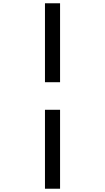

<svg xmlns="http://www.w3.org/2000/svg" viewBox="-20 -968 640 1170"><path d="M254 -467V-948H346V-467ZM254 182V-299H346V182Z"/></svg>

Font: Victor Mono SemiBold
Style: Regular
Weight: 600
Monospace: yes
Designer: Rune Bjørnerås
Version: Version 1.561;gftools[0.9.30]